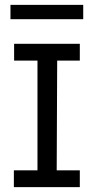

<svg xmlns="http://www.w3.org/2000/svg" viewBox="-20 -769 385 789"><path d="M38 -589H308V-520H215L213 -69H308V0H37V-69H134V-520H38ZM23 -749H322V-690H23Z"/></svg>

Font: Podkova VF Beta
Style: Regular
Weight: 400
Designer: Ilya Yudin
Foundry: Cyreal (www.cyreal.org)
Version: Version 2.100